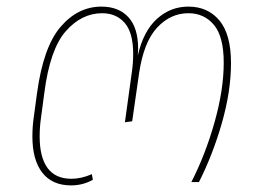

<svg xmlns="http://www.w3.org/2000/svg" viewBox="-20 -551 788 581"><path d="M78 -138Q78 -168 82 -195L92 -269Q111 -409 163.5 -470Q216 -531 287 -531Q339 -531 368.5 -499Q398 -467 398 -403L397 -383Q414 -457 455 -494Q496 -531 550 -531Q609 -531 644 -489Q679 -447 679 -360Q679 -275 651.5 -179Q624 -83 582 0H559Q602 -84 629.5 -182Q657 -280 657 -361Q657 -440 627.5 -475.5Q598 -511 550 -511Q496 -511 455.5 -467.5Q415 -424 401 -330L380 -184L358 -181L379 -333Q383 -360 383 -388Q383 -452 357.5 -481.5Q332 -511 289 -511Q227 -511 179 -456.5Q131 -402 114 -269L104 -194Q100 -167 100 -138Q100 -75 124 -42.5Q148 -10 196 -10Q226 -10 258 -24L261 -7Q231 10 195 10Q138 10 108 -28.5Q78 -67 78 -138Z"/></svg>

Font: FiraGO Thin
Style: Italic
Weight: 100
Italic angle: -8°
Designer: bBox Type GmbH
Foundry: bBox Type GmbH
Version: Version 1.001